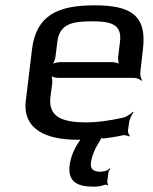

<svg xmlns="http://www.w3.org/2000/svg" viewBox="-20 -514 575 720"><path d="M169 -149 176 -202C177 -211 175 -228 171 -233L168 -231C173 -226 189 -222 198 -222H483C492 -222 507 -216 511 -211L513 -213C509 -218 505 -233 506 -242L516 -329C532 -458 468 -494 335 -494C198 -494 116 -458 100 -329L77 -138C63 -28 155 10 269 10H276C279 10 285 11 287 9L286 6C283 7 281 12 278 15C257 45 245 76 241 106C234 166 268 186 330 186C346 186 360 184 373 179C376 178 382 179 384 181L386 177C384 176 382 171 382 168L387 131C387 127 392 122 394 119L392 117C389 119 384 124 379 126C368 129 360 130 356 130C330 130 318 119 321 97C324 71 336 43 354 15C356 12 361 3 359 1L356 3C357 5 367 5 371 5C393 2 416 -1 442 -7C449 -8 461 -5 464 -2L467 -5C463 -8 459 -19 460 -26L464 -53C465 -66 474 -85 481 -93L479 -95C472 -88 455 -76 443 -73C388 -61 343 -55 305 -55C220 -55 160 -72 169 -149ZM325 -434C397 -434 438 -423 430 -357L423 -301C422 -292 424 -275 428 -270L430 -272C426 -277 410 -281 401 -281H206C197 -281 179 -277 173 -272L175 -270C181 -275 187 -292 188 -301L195 -357C203 -425 252 -434 325 -434Z"/></svg>

Font: Gamestation Storm Oblique 
Style: Italic
Weight: 400
Designer: Jonas Hecksher
Foundry: Jonas Hecksher, Playtypeª, e-types AS
Version: Version 1.003